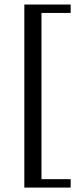

<svg xmlns="http://www.w3.org/2000/svg" viewBox="-20 -720 354 868"><path d="M90 128V-699.5H299.5V-661.5H167.5V90H299.5V128Z"/></svg>

Font: Newsreader Text Medium
Style: Regular
Weight: 500
Designer: Hugues Gentile
Foundry: Production Type
Version: Version 1.001